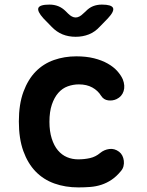

<svg xmlns="http://www.w3.org/2000/svg" viewBox="-20 -805 640 835"><path d="M62 -277Q62 -352 82 -406Q102 -460 135.5 -494Q169 -528 214.5 -544Q260 -560 312 -560Q355 -560 389 -551.5Q423 -543 448.5 -528.5Q474 -514 490 -496Q506 -478 514 -460Q525 -432 517.5 -408.5Q510 -385 487 -374Q470 -366 450.5 -368.5Q431 -371 420 -388Q406 -411 381.5 -424.5Q357 -438 323 -438Q298 -438 274.5 -429.5Q251 -421 233.5 -401Q216 -381 205.5 -350Q195 -319 195 -275Q195 -234 205 -202.5Q215 -171 232 -151Q249 -131 271.5 -121.5Q294 -112 320 -112Q347 -112 371.5 -117.5Q396 -123 416 -140Q433 -154 455.5 -157Q478 -160 498 -145Q507 -138 512 -128Q517 -118 518.5 -106Q520 -94 517 -82Q514 -70 505 -60Q486 -37 465 -23Q444 -9 421 -1.5Q398 6 373 8Q348 10 321 10Q264 10 216.5 -7Q169 -24 135 -59Q101 -94 81.5 -148Q62 -202 62 -277ZM195 -785Q216 -785 233.5 -778Q251 -771 266 -756L276 -746Q293 -729 309 -729Q325 -729 342 -746L352 -755Q367 -771 384.5 -778Q402 -785 423 -785Q465 -785 471.5 -770.5Q478 -756 449 -725L414 -689Q393 -666 366.5 -655.5Q340 -645 309 -645Q278 -645 252 -655.5Q226 -666 204 -689L169 -725Q141 -756 147 -770.5Q153 -785 195 -785Z"/></svg>

Font: Maple Mono
Style: Bold
Weight: 700
Monospace: yes
Designer: subframe7536
Version: Version 7.200